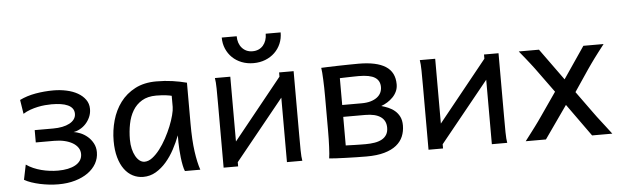

<svg xmlns="http://www.w3.org/2000/svg" viewBox="-47 -884 3434 1062"><g transform="rotate(-5 1670.0 -353.0)"><path d="M239.3 12.2Q214.4 12.2 188.2 9.3Q162.1 6.3 137.2 1Q112.3 -4.4 90.1 -12Q67.9 -19.5 51.3 -29.3L68.4 -112.3Q86.4 -99.6 107.7 -90.3Q128.9 -81.1 151.6 -75.2Q174.3 -69.3 197.8 -66.4Q221.2 -63.5 244.1 -63.5Q273.4 -63.5 297.9 -68.6Q322.3 -73.7 340.3 -83.7Q358.4 -93.8 368.4 -108.9Q378.4 -124 378.4 -144Q378.4 -163.6 367.9 -179.2Q357.4 -194.8 338.4 -206.1Q319.3 -217.3 293.5 -223.4Q267.6 -229.5 236.8 -229.5H134.3V-297.9H236.8Q264.2 -297.9 287.4 -302.5Q310.5 -307.1 327.6 -316.2Q344.7 -325.2 354.2 -338.4Q363.8 -351.6 363.8 -368.7Q363.8 -386.2 354.7 -398.2Q345.7 -410.2 329.3 -417.7Q313 -425.3 290 -428.7Q267.1 -432.1 239.3 -432.1Q223.1 -432.1 203.4 -430.4Q183.6 -428.7 162.6 -424.3Q141.6 -419.9 120.4 -412.4Q99.1 -404.8 80.6 -393.1L68.4 -471.2Q108.4 -490.7 157.2 -499.3Q206.1 -507.8 256.3 -507.8Q293.9 -507.8 328.9 -500.2Q363.8 -492.7 390.4 -477.5Q417 -462.4 433.1 -439.9Q449.2 -417.5 449.2 -388.2Q449.2 -363.8 439.9 -343Q430.7 -322.3 416 -306.4Q401.4 -290.5 382.8 -280.8Q365.2 -271 347.7 -268.6Q365.2 -266.1 385.7 -257.8Q406.7 -249 424.6 -233.6Q442.4 -218.3 454.3 -196.3Q466.3 -174.3 466.3 -146.5Q466.3 -112.8 450 -83.7Q433.6 -54.7 403.8 -33.4Q374 -12.2 332.3 0Q290.5 12.2 239.3 12.2Z M905.8 -420.9Q899.9 -422.4 892.6 -423.8Q885.3 -425.3 875.2 -426.5Q865.2 -427.7 851.8 -428.7Q838.4 -429.7 820.3 -429.7Q772.5 -429.7 740.5 -410.4Q708.5 -391.1 689.5 -359.1Q670.4 -327.1 662.4 -285.6Q654.3 -244.1 654.3 -200.2Q654.3 -171.9 659.9 -148.2Q665.5 -124.5 675.3 -107.2Q685.1 -89.8 697.8 -80.3Q710.4 -70.8 725.1 -70.8Q746.6 -70.8 768.3 -87.4Q790 -104 810.1 -130.1Q830.1 -156.2 847.7 -188.7Q865.2 -221.2 878.2 -253.2Q891.1 -285.2 898.4 -313.5Q905.8 -341.8 905.8 -358.9ZM942.4 0Q937 -11.7 932.9 -32.2Q928.7 -52.7 926 -75.9Q923.3 -99.1 921.9 -122.1Q920.4 -145 920.4 -161.1V-200.2Q905.8 -162.1 885.5 -124.3Q865.2 -86.4 839.1 -56.2Q813 -25.9 780.8 -6.8Q748.5 12.2 710.4 12.2Q679.7 12.2 652.8 -1.5Q626 -15.1 606.2 -42Q586.4 -68.8 575.2 -108.6Q564 -148.4 564 -200.2Q564 -258.3 579.6 -313.7Q595.2 -369.1 627.4 -412.4Q659.7 -455.6 709.5 -481.7Q759.3 -507.8 827.6 -507.8Q875 -507.8 917 -501.7Q959 -495.6 996.1 -485.8V-258.8Q996.1 -166.5 1004.9 -103.8Q1013.7 -41 1027.8 0Z M1237.8 -498V-138.2L1508.8 -474.6V-498H1589.4V-148.9Q1589.4 -98.1 1589.8 -59.3Q1590.3 -20.5 1594.2 0H1508.8V-357.9L1237.8 -23.4V0H1157.2V-349.1Q1157.2 -399.9 1156.7 -438.7Q1156.2 -477.5 1152.3 -498ZM1536.6 -717.8Q1536.6 -684.1 1524.4 -655.5Q1512.2 -627 1490.2 -606Q1468.3 -585 1438.2 -573.2Q1408.2 -561.5 1373 -561.5Q1337.4 -561.5 1307.4 -573.2Q1277.3 -585 1255.6 -606Q1233.9 -627 1221.7 -655.5Q1209.5 -684.1 1209.5 -717.8H1292.5Q1292.5 -697.8 1298.1 -681.4Q1303.7 -665 1314.5 -652.8Q1325.2 -640.6 1339.8 -634Q1354.5 -627.4 1373 -627.4Q1391.6 -627.4 1406.5 -634Q1421.4 -640.6 1431.9 -652.8Q1442.4 -665 1448 -681.4Q1453.6 -697.8 1453.6 -717.8Z M1840.8 -63.5Q1845.7 -63.5 1858.2 -63Q1870.6 -62.5 1886.2 -62Q1901.9 -61.5 1919.2 -61.3Q1936.5 -61 1950.7 -61Q1978 -61 2001.5 -64.9Q2024.9 -68.8 2041.7 -78.1Q2058.6 -87.4 2068.1 -103Q2077.6 -118.7 2077.6 -141.6Q2077.6 -181.2 2048.3 -201.7Q2019 -222.2 1962.9 -222.2H1840.8ZM2165.5 -146.5Q2165.5 -113.8 2153.8 -85.7Q2142.1 -57.6 2116.5 -36.9Q2090.8 -16.1 2049.8 -4.4Q2008.8 7.3 1950.7 7.3Q1924.8 7.3 1893.8 6.6Q1862.8 5.9 1833.5 4.9Q1804.2 3.9 1780 2.7Q1755.9 1.5 1743.2 0Q1745.1 -10.3 1746.3 -26.4Q1747.6 -42.5 1748.5 -63Q1749.5 -83.5 1750 -107.2Q1750.5 -130.9 1750.5 -156.2V-341.8Q1750.5 -366.7 1750 -391.4Q1749.5 -416 1748.5 -437.3Q1747.6 -458.5 1746.3 -475.6Q1745.1 -492.7 1743.2 -502.9Q1754.4 -503.4 1780 -504.4Q1805.7 -505.4 1836.4 -506.1Q1867.2 -506.8 1898.2 -507.3Q1929.2 -507.8 1950.7 -507.8Q2050.3 -507.8 2100.6 -475.6Q2150.9 -443.4 2150.9 -376Q2150.9 -354.5 2142.6 -336.7Q2134.3 -318.8 2120.6 -304.9Q2106.9 -291 2090.1 -280.5Q2073.2 -270 2055.7 -263.7Q2075.2 -258.3 2094.7 -250Q2114.3 -241.7 2130.1 -228Q2146 -214.4 2155.8 -194.6Q2165.5 -174.8 2165.5 -146.5ZM1840.8 -288.1H1948.2Q1977.5 -288.1 1999 -294.4Q2020.5 -300.8 2034.9 -311.8Q2049.3 -322.8 2056.2 -337.4Q2063 -352.1 2063 -368.7Q2063 -404.3 2035.2 -421.9Q2007.3 -439.5 1945.8 -439.5Q1936 -439.5 1920.4 -439.2Q1904.8 -439 1888.9 -438.5Q1873 -438 1859.6 -437.7Q1846.2 -437.5 1840.8 -437Z M2375.5 -498V-138.2L2646.5 -474.6V-498H2727.1V-148.9Q2727.1 -98.1 2727.5 -59.3Q2728 -20.5 2731.9 0H2646.5V-357.9L2375.5 -23.4V0H2294.9V-349.1Q2294.9 -399.9 2294.4 -438.7Q2293.9 -477.5 2290 -498Z M3310.5 -498Q3291.5 -473.6 3278.3 -456.3Q3265.1 -439 3254.4 -424.6Q3243.7 -410.2 3234.1 -396.5Q3224.6 -382.8 3212.9 -366.2L3132.3 -246.6L3215.3 -131.8Q3228.5 -113.3 3238.3 -100.3Q3248 -87.4 3258.8 -73.7Q3269.5 -60.1 3282.5 -43Q3295.4 -25.9 3315.4 0H3203.1L3073.7 -180.7L2946.8 0H2834.5Q2854.5 -26.4 2868.2 -44.2Q2881.8 -62 2892.3 -76.2Q2902.8 -90.3 2911.9 -103Q2920.9 -115.7 2932.1 -131.8L3020 -258.8L2941.9 -366.2Q2929.7 -383.3 2919.7 -396.7Q2909.7 -410.2 2898.4 -424.6Q2887.2 -439 2873.3 -456.3Q2859.4 -473.6 2839.4 -498H2951.7L3078.6 -322.3L3198.2 -498Z"/></g></svg>

Font: Andika CyrE
Style: Regular
Weight: 400
Designer: Victor Gaultney, Annie Olsen, Julie Remington, Don Collingsworth, Eric Hays, Becca Hirsbrunner
Foundry: SIL International
Version: Version 5.000